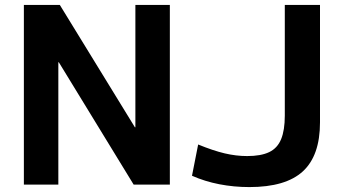

<svg xmlns="http://www.w3.org/2000/svg" viewBox="-20 -750 1389 780"><path d="M77 0V-730H223L528 -233H530V-730H670V0H523L219 -497H217V0ZM993 10Q930 10 871 -1.5Q812 -13 760 -36L785 -163Q846 -138 892.5 -127Q939 -116 984 -116Q1040 -116 1073.5 -132Q1107 -148 1122 -184.5Q1137 -221 1137 -280V-730H1280V-253Q1280 -118 1210.5 -54Q1141 10 993 10Z"/></svg>

Font: M PLUS 1
Style: Bold
Weight: 700
Designer: Coji Morishita
Foundry: UNDERFOREST DESIGN
Version: Version 1.001